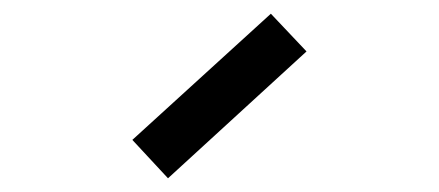

<svg xmlns="http://www.w3.org/2000/svg" viewBox="-20 -877 640 280"><path d="M225 -617 173 -673 375 -857 427 -802Z"/></svg>

Font: Victor Mono Thin
Style: Regular
Weight: 400
Monospace: yes
Version: Version 1.561;gftools[0.9.30]